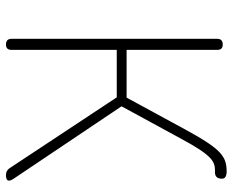

<svg xmlns="http://www.w3.org/2000/svg" viewBox="-88 -691 779 643"><g transform="rotate(90 301.5 -369.5)"><path d="M110 -363V-18C110 -6 117 0 129 0C141 0 147 -6 147 -18V-371H306L544 -11C549 -4 557 0 566 0C586 0 590 -8 579 -25L336 -387L446 -589C500 -689 520 -700 552 -700C553 -700 554 -700 554 -700C567 -699 576 -704 578 -717C580 -729 576 -736 564 -738C561 -739 558 -739 555 -739C504 -739 480 -722 414 -601L307 -404H227H147V-708C147 -720 141 -726 129 -726C117 -726 110 -720 110 -708Z"/></g></svg>

Font: GenSenRounded2 TW EL
Style: Regular
Weight: 250
Version: Version 2.100;PS 2.1;hotconv 16.6.51;makeotf.lib2.5.65220 DE